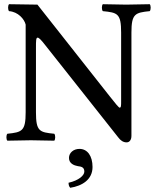

<svg xmlns="http://www.w3.org/2000/svg" viewBox="-20 -667 739 913"><path d="M358 41C329 41 308 60 308 84C308 111 333 120 350 123C368 125 381 129 381 149C381 167 355 191 306 202C306 211 308 220 314 226C371 217 420 187 420 127C420 75 396 41 358 41ZM556 -512V-185C556 -166 556 -155 549 -155C545 -155 530 -173 501 -210L158 -645L23 -647C17 -641 17 -620 23 -614C66 -611 96 -576 102 -550V-133C102 -44 85 -38 15 -31C9 -25 9 -4 15 2C58 1 103.4 0 127 0C150.1 0 196 1 238 2C244 -4 244 -25 238 -31C168 -38 151 -42 151 -133V-439C151 -473 151 -488 159 -488C165 -488 176 -477 193 -455L542 -14C553 1 566 10 582 10C596 10 605 -2 605 -21V-512C605 -601 622 -607 692 -614C698 -620 698 -641 692 -647C651 -646 603.7 -645 580 -645C558.7 -645 513 -646 469 -647C463 -641 463 -620 469 -614C539 -607 556 -603 556 -512Z"/></svg>

Font: Libertinus Serif
Style: Regular
Weight: 400
Designer: Philipp H. Poll
Foundry: Khaled Hosny
Version: Version 6.2